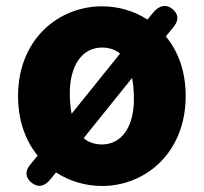

<svg xmlns="http://www.w3.org/2000/svg" viewBox="-20 -564 677 638"><path d="M212 -255C212 -345 252 -406 319 -406C343 -406 363 -399 379 -386L218 -186C214 -206 212 -229 212 -255ZM40 -245C40 -163 65 -96 105 -47L79 -15C62 6 65 28 86 44C107 60 129 56 149 30L166 9C211 38 264 54 319 54C463 54 597 -56 597 -245C597 -327 572 -394 531 -443L558 -476C575 -498 573 -518 552 -535C531 -551 508 -546 488 -521L470 -499C425 -528 373 -543 319 -543C174 -543 40 -433 40 -245ZM258 -105 419 -305C423 -284 425 -261 425 -234C425 -144 385 -84 319 -84C295 -84 274 -91 258 -105Z"/></svg>

Font: コーポレート・ロゴ（ラウンド）ver3 Bold
Style: Regular
Weight: 700
Designer: [KANA_main] LOGOTYPE.JP [Source Han Sans] Ryoko NISHIZUKA 西塚涼子 (kana, bopomofo & ideographs); Paul D. Hunt (Latin, Greek
Version: Version 12.001;FEAKit 1.0